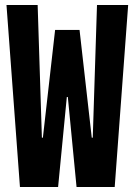

<svg xmlns="http://www.w3.org/2000/svg" viewBox="-20 -750 540 770"><path d="M60 0 6 -730H131L148 -198H152L201 -630H299L348 -198H352L369 -730H494L440 0H287L252 -361H248L213 0Z"/></svg>

Font: M PLUS 1 Code SemiBold
Style: Regular
Weight: 600
Designer: Coji Morishita
Foundry: UNDERFOREST DESIGN
Version: Version 1.005